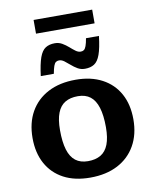

<svg xmlns="http://www.w3.org/2000/svg" viewBox="-94 -925 809 1007"><g transform="rotate(-10 311.0 -421.0)"><path d="M308.5 -75Q348.5 -75 376 -91.2Q403.5 -107.5 417.2 -142.8Q431 -178 431 -234.5Q431 -298 418.2 -339Q405.5 -380 379.8 -400Q354 -420 313.5 -420Q273 -420 245.8 -403.8Q218.5 -387.5 204.8 -352.2Q191 -317 191 -260Q191 -197 203.5 -156Q216 -115 242 -95Q268 -75 308.5 -75ZM305 12Q222.5 12 163.8 -19.2Q105 -50.5 73.5 -108.2Q42 -166 42 -244.5Q42 -325 75.2 -383.8Q108.5 -442.5 170.2 -474.8Q232 -507 317 -507Q399 -507 458 -475.5Q517 -444 548.5 -386.5Q580 -329 580 -250Q580 -170 546.5 -111Q513 -52 451.5 -20Q390 12 305 12ZM478 -712Q470.5 -648 458.2 -614.2Q446 -580.5 426.2 -567.8Q406.5 -555 376.5 -555Q355 -555 337.5 -565.2Q320 -575.5 305 -588.8Q290 -602 276.5 -612Q263 -622 249.5 -622Q239.5 -622 232.5 -617Q225.5 -612 220.5 -598.2Q215.5 -584.5 210.5 -557.5H141Q149 -621 161.2 -655Q173.5 -689 193.5 -701.8Q213.5 -714.5 243 -714.5Q264.5 -714.5 282 -704.2Q299.5 -694 314.5 -680.8Q329.5 -667.5 343 -657.5Q356.5 -647.5 370 -647.5Q380.5 -647.5 387.2 -652.5Q394 -657.5 399.2 -671.5Q404.5 -685.5 409 -712ZM155 -781V-854H467V-781Z"/></g></svg>

Font: Newsreader 9pt SemiBold
Style: Regular
Weight: 600
Designer: Hugues Gentile
Foundry: Production Type
Version: Version 1.003